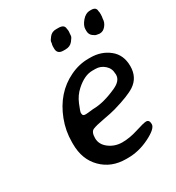

<svg xmlns="http://www.w3.org/2000/svg" viewBox="-163 -790 802 873"><g transform="rotate(-30 238.0 -354.0)"><path d="M327.6 -443.8H311Q270 -443.8 225.6 -403.8Q199.2 -380.4 184.8 -345.5Q170.4 -310.5 170.4 -304.2V-301.3L170.9 -298.8Q170.9 -287.1 185.1 -287.1H190.9L193.8 -287.6H196.8L228 -291Q282.2 -291 354 -323.7Q396 -342.8 396 -374V-377L395.5 -379.9Q395.5 -407.2 375 -425.5Q354.5 -443.8 327.6 -443.8ZM307.6 -643.6Q307.6 -643.6 306.6 -629.9Q306.6 -623 292.7 -605.7Q278.8 -588.4 254.9 -588.4H243.7Q211.4 -588.4 211.4 -617.7V-630.9L211.9 -632.3V-635.7Q214.8 -644.5 214.8 -650.9Q214.8 -657.2 227.8 -673.3Q240.7 -689.5 262.2 -689.5H275.4Q306.6 -689.5 306.6 -666L308.1 -659.7Q308.1 -658.2 308.1 -656.7L308.6 -651.9L308.1 -650.4V-647ZM378.4 -613.8V-623Q378.4 -641.6 397 -663.8Q415.5 -686 439.5 -686H445.3Q471.2 -686 471.2 -664.1L472.7 -657.2V-653.8L473.1 -646.5V-645L472.7 -643.1V-637.2Q470.7 -625 470.7 -624.5Q470.7 -606 457.5 -589.6Q444.3 -573.2 427.2 -573.2H422.9L411.6 -575.2Q404.3 -575.2 391.4 -585.4Q378.4 -595.7 378.4 -613.8ZM254.4 -19H243.7Q167.5 -19 118.2 -68.4Q68.8 -117.7 68.8 -198.7V-209Q68.8 -267.6 89.8 -322.3Q131.8 -431.6 226.1 -477.1Q273.4 -500 322.8 -500H333Q390.1 -500 430.9 -467.5Q471.7 -435.1 471.7 -375.7Q471.7 -316.4 425.8 -286.1Q392.6 -264.2 311 -240.7Q289.1 -234.4 246.3 -226.8Q203.6 -219.2 186.3 -211.9Q168.9 -204.6 168.9 -171.4Q168.9 -138.2 199 -115.7Q229 -93.3 267.8 -93.3Q306.6 -93.3 350.3 -107.4Q394 -121.6 407.7 -121.6Q424.3 -121.6 424.3 -98.4Q424.3 -75.2 368.2 -47.1Q312 -19 254.4 -19Z"/></g></svg>

Font: Averia Sans Libre
Style: Italic
Weight: 400
Italic angle: -7.90001°
Version: Version 1.002